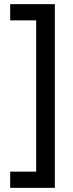

<svg xmlns="http://www.w3.org/2000/svg" viewBox="-20 -742 350 924"><path d="M29 84H154V-644H29V-722H244V162H29Z"/></svg>

Font: Noto Sans Ethiopic ExtraCondensed Medium
Style: Regular
Weight: 500
Width: 2
Designer: Monotype Design Team
Foundry: Monotype Imaging Inc.
Version: Version 2.102; ttfautohint (v1.8.4.7-5d5b)